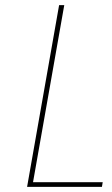

<svg xmlns="http://www.w3.org/2000/svg" viewBox="-20 -724 435 744"><path d="M108 -18H378L375 0H85L209 -704H229Z"/></svg>

Font: Fz Poppins Thin
Style: Italic
Weight: 100
Italic angle: -10°
Designer: Ninad Kale (Devanagari), Jonny Pinhorn (Latin)
Foundry: Indian Type Foundry
Version: Vit hóa bi Vntype.Com & FontZin.Com